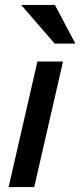

<svg xmlns="http://www.w3.org/2000/svg" viewBox="-20 -760 326 780"><path d="M15 0 132 -510H236L119 0ZM202 -583 66 -740H203L286 -583Z"/></svg>

Font: Instrument Sans Medium
Style: Italic
Weight: 500
Italic angle: -13°
Designer: Rodrigo Fuenzalida
Foundry: fragTYPE
Version: Version 1.000;gftools[0.9.28]